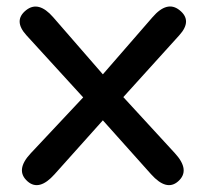

<svg xmlns="http://www.w3.org/2000/svg" viewBox="-20 -532 630 577"><path d="M58.6 -501.5Q19 -470.2 59.6 -425.8L230 -239.3L72.8 -71.8Q24.4 -20.5 63 13.2Q97.7 43.5 144 -8.3L289.1 -170.4L434.1 -8.3Q480.5 43.5 515.1 13.2Q553.2 -20 505.4 -71.8L350.6 -240.2L518.6 -425.8Q559.1 -470.2 519.5 -501.5Q482.4 -531.2 438.5 -480.5L289.1 -308.6L139.6 -480.5Q95.7 -530.8 58.6 -501.5Z"/></svg>

Font: Comic Relief
Style: Regular
Weight: 400
Designer: Jeff Davis
Foundry: Loudifier
Version: Version 1.200; ttfautohint (v1.8.4.7-5d5b)